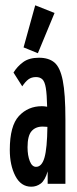

<svg xmlns="http://www.w3.org/2000/svg" viewBox="-20 -694 290 725"><path d="M98 11Q59 11 38 -29.5Q17 -70 17 -128Q17 -219 51.5 -256Q86 -293 138 -293Q147 -293 158 -291Q157 -338 153 -362Q149 -386 140 -394.5Q131 -403 116 -403Q99 -403 87.5 -394.5Q76 -386 64 -368L31 -420Q45 -443 67.5 -459.5Q90 -476 127 -476Q164 -476 185.5 -458Q207 -440 217 -390Q227 -340 227 -243V0H160V-47Q150 -13 134 -1Q118 11 98 11ZM84 -138Q84 -107 92.5 -85.5Q101 -64 116 -64Q138 -64 148 -99Q158 -134 159 -215Q151 -216 141 -216Q114 -216 99 -198.5Q84 -181 84 -138ZM123 -493 69 -515 113 -674 186 -645Z"/></svg>

Font: Inconsolata UltraCondensed Bold
Style: Regular
Weight: 700
Width: 1
Monospace: yes
Designer: Raph Levien, Cyreal, Brenton Simpson
Foundry: Raph Levien, Cyreal, Google
Version: Version 3.001; ttfautohint (v1.8.2.53-6de2)